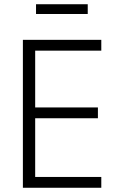

<svg xmlns="http://www.w3.org/2000/svg" viewBox="-20 -886 558 906"><path d="M458 0H88V-698H458V-647H146V-379H442V-328H146V-51H458ZM150 -820V-866H394V-820Z"/></svg>

Font: IBM Plex Sans Condensed Light
Style: Regular
Weight: 300
Width: 3
Designer: Mike Abbink, Paul van der Laan, Pieter van Rosmalen
Foundry: Bold Monday
Version: Version 3.201